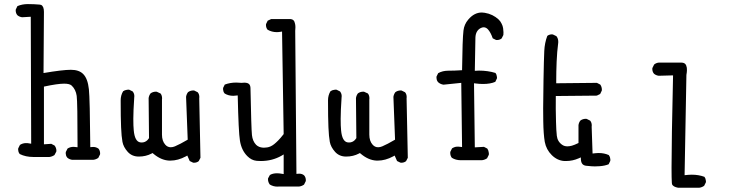

<svg xmlns="http://www.w3.org/2000/svg" viewBox="-20 -780 3540 926"><path d="M462.9 -39.1Q462.9 -53.7 455.1 -63Q443.8 -71.3 429.2 -71.3Q426.3 -71.3 415.5 -70.3Q413.6 -304.7 408.7 -349.6Q403.3 -400.9 381.3 -422.9Q361.3 -443.4 321.8 -443.4Q282.2 -443.4 189.9 -427.7L191.9 -722.7Q191.9 -750 178.2 -756.3Q175.3 -757.3 171.4 -757.8Q144 -760.3 114.3 -760.3Q86.9 -760.3 64 -750.5L56.2 -734.4Q55.7 -732.4 55.7 -730.5Q55.7 -715.8 64 -706.5Q73.2 -698.7 86.4 -696.8L128.4 -699.2L130.4 -86.9Q117.2 -89.4 113.3 -89.6Q109.4 -89.8 107.4 -89.8Q105.5 -89.8 102.8 -89.8Q100.1 -89.8 96.4 -89.1Q92.8 -88.4 89.4 -87.4Q82 -85 76.2 -81.1L67.9 -64.5Q67.4 -62.5 67.4 -58.3Q67.4 -54.2 69.1 -48.3Q70.8 -42.5 75.2 -37.1Q104 -22.9 140.6 -22.9H218.3Q231 -24.4 242.7 -32.2L251.5 -48.8Q252 -50.8 252 -52.7Q252 -66.9 243.2 -78.1L227.1 -86.4L191.9 -84V-362.3Q257.3 -376.5 289.6 -376.5Q315.9 -376.5 325.7 -367.2Q345.7 -348.1 349.9 -317.4Q354 -286.6 354 -78.1V-69.8Q340.3 -71.8 335 -71.8Q318.4 -71.8 305.7 -63.5L297.4 -46.9Q296.9 -44.9 296.9 -40.5Q296.9 -36.1 298.6 -30.3Q300.3 -24.4 305.2 -19Q314.9 -11.2 327.6 -9.3H430.2Q442.9 -10.7 454.1 -18.6L462.4 -35.2Q462.9 -37.1 462.9 -39.1Z M915 4.9Q929.2 4.9 938.5 -2.9L946.8 -19L940.9 -306.2Q941.4 -309.1 941.4 -311.5Q941.4 -325.7 933.6 -335L917 -343.3Q915 -343.8 913.1 -343.8Q897.9 -343.8 886.7 -335.4Q879.4 -325.7 877.4 -313L885.3 -106.4Q848.1 -84.5 823.7 -74.2Q813 -69.8 803.7 -69.8Q788.1 -69.8 777.3 -82Q761.2 -99.6 761.2 -130.9V-300.3Q761.7 -303.2 761.7 -305.7Q761.7 -319.8 754.4 -329.1L736.3 -337.4Q734.4 -337.9 732.4 -337.9Q717.3 -337.9 706.1 -329.6Q698.7 -319.8 696.8 -307.1L698.7 -113.8Q694.3 -107.9 691.4 -104.5Q679.7 -92.8 663.6 -92.8Q660.2 -92.8 656.7 -93.3Q629.9 -97.2 625 -151.9Q623 -170.9 623 -207.3Q623 -243.7 627.4 -310.1Q627.9 -313.5 627.9 -316.2Q627.9 -318.8 627.4 -322.8Q626 -331.5 620.1 -338.9L603.5 -347.2Q601.6 -347.7 598.6 -347.7Q595.7 -347.7 591.3 -346.7Q582 -345.7 573.7 -339.8Q562 -320.3 562 -295.9Q562 -211.9 564 -166.5Q565.9 -121.1 570.6 -95.9Q575.2 -70.8 596.2 -47.4Q616.7 -24.9 649.4 -24.9Q683.6 -24.9 711.4 -39.6L715.8 -42L719.7 -38.6Q756.8 -7.3 795.9 -5.4Q798.8 -5.4 801.8 -5.4Q838.4 -5.4 876.5 -25.9L883.3 -29.8L895 -3.4L911.1 4.4Q913.1 4.9 915 4.9Z M1455.1 89.8Q1455.1 75.2 1446.8 65.9Q1437.5 57.6 1422.9 57.6Q1420.4 57.6 1409.7 58.6L1403.8 -631.3Q1404.8 -640.1 1404.8 -648.4Q1404.8 -656.7 1403.3 -664.1Q1400.9 -676.8 1395.5 -682.1Q1390.1 -687.5 1381.8 -688H1287.6L1271 -680.2L1263.2 -664.1Q1262.7 -662.1 1262.7 -660.2Q1262.7 -646 1270.5 -636.7Q1291 -625 1314.9 -625Q1323.2 -625 1332 -626.5L1340.3 -627.9L1348.1 -133.3Q1332.5 -113.3 1321.5 -102.3Q1310.5 -91.3 1302.2 -84.7Q1293.9 -78.1 1285.4 -74.2Q1276.9 -70.3 1268.8 -69.1Q1260.7 -67.9 1255.6 -67.9Q1250.5 -67.9 1248 -67.9Q1228 -69.3 1215.3 -81.5Q1198.2 -99.1 1195.1 -128.9Q1191.9 -158.7 1188 -356Q1187.5 -368.2 1181.2 -374.5Q1174.3 -381.3 1158.2 -381.3Q1152.8 -381.3 1144.5 -380.4Q1131.3 -381.8 1119.6 -381.8Q1089.8 -381.8 1064 -372.1L1056.2 -356.4Q1055.7 -354.5 1055.7 -350.3Q1055.7 -346.2 1057.4 -340.1Q1059.1 -334 1063.5 -329.1Q1081.5 -317.9 1105.5 -317.9Q1111.8 -317.9 1126.5 -319.8Q1130.4 -142.1 1137.2 -101.6Q1144.5 -55.2 1172.9 -26.9Q1192.9 -6.8 1217.3 -4.4Q1227.5 -3.4 1237.8 -3.4Q1292.5 -3.4 1337.4 -28.8L1348.1 -35.2V59.6L1339.4 58.1Q1326.7 55.7 1315.9 55.7Q1295.4 55.7 1281.7 64L1272.9 80.1Q1272.5 82 1272.5 84Q1272.5 98.6 1281.2 109.9Q1297.9 120.1 1318.4 120.1L1325.2 119.6H1422.4Q1435.1 118.2 1446.3 110.4L1454.6 93.8Q1455.1 91.8 1455.1 89.8Z M1915 4.9Q1929.2 4.9 1938.5 -2.9L1946.8 -19L1940.9 -306.2Q1941.4 -309.1 1941.4 -311.5Q1941.4 -325.7 1933.6 -335L1917 -343.3Q1915 -343.8 1913.1 -343.8Q1897.9 -343.8 1886.7 -335.4Q1879.4 -325.7 1877.4 -313L1885.3 -106.4Q1848.1 -84.5 1823.7 -74.2Q1813 -69.8 1803.7 -69.8Q1788.1 -69.8 1777.3 -82Q1761.2 -99.6 1761.2 -130.9V-300.3Q1761.7 -303.2 1761.7 -305.7Q1761.7 -319.8 1754.4 -329.1L1736.3 -337.4Q1734.4 -337.9 1732.4 -337.9Q1717.3 -337.9 1706.1 -329.6Q1698.7 -319.8 1696.8 -307.1L1698.7 -113.8Q1694.3 -107.9 1691.4 -104.5Q1679.7 -92.8 1663.6 -92.8Q1660.2 -92.8 1656.7 -93.3Q1629.9 -97.2 1625 -151.9Q1623 -170.9 1623 -207.3Q1623 -243.7 1627.4 -310.1Q1627.9 -313.5 1627.9 -316.2Q1627.9 -318.8 1627.4 -322.8Q1626 -331.5 1620.1 -338.9L1603.5 -347.2Q1601.6 -347.7 1598.6 -347.7Q1595.7 -347.7 1591.3 -346.7Q1582 -345.7 1573.7 -339.8Q1562 -320.3 1562 -295.9Q1562 -211.9 1564 -166.5Q1565.9 -121.1 1570.6 -95.9Q1575.2 -70.8 1596.2 -47.4Q1616.7 -24.9 1649.4 -24.9Q1683.6 -24.9 1711.4 -39.6L1715.8 -42L1719.7 -38.6Q1756.8 -7.3 1795.9 -5.4Q1798.8 -5.4 1801.8 -5.4Q1838.4 -5.4 1876.5 -25.9L1883.3 -29.8L1895 -3.4L1911.1 4.4Q1913.1 4.9 1915 4.9Z M2337.4 -33.2Q2337.9 -35.6 2337.9 -38.6Q2337.9 -41.5 2336.9 -45.9Q2335.9 -55.2 2330.1 -63.5L2314 -71.8L2270 -69.3L2266.1 -378.4L2274.4 -377.4Q2293 -375 2309.6 -375Q2345.2 -375 2368.7 -385.3L2376.5 -401.4Q2377 -403.3 2377 -406Q2377 -408.7 2376 -412.6Q2375 -421.4 2369.6 -428.2Q2332.5 -439.5 2290 -439.5Q2284.2 -439.5 2270 -438.5Q2272 -572.3 2272.9 -599.1Q2274.4 -632.8 2299.3 -645Q2306.2 -648.4 2312.5 -648.4Q2324.2 -648.4 2333.5 -638.2Q2346.7 -623.5 2356.4 -595.2L2372.1 -587.4Q2374 -586.9 2376 -586.9Q2390.1 -586.9 2399.4 -594.7L2407.7 -611.3Q2408.2 -616.7 2408.2 -624.5Q2408.2 -632.3 2406.5 -643.8Q2404.8 -655.3 2399.4 -665.5Q2394 -677.2 2384.8 -686Q2356.9 -711.9 2317.9 -718.3Q2310.5 -719.7 2303.7 -719.7Q2267.1 -719.7 2238.3 -685.5Q2218.8 -662.6 2215.3 -632.8Q2210.4 -593.3 2208.5 -441.4Q2171.9 -439 2141.6 -439Q2114.7 -439 2093.3 -427.2L2085.4 -411.1Q2085 -409.2 2085 -404.8Q2085 -400.4 2086.7 -394.5Q2088.4 -388.7 2093.3 -383.3Q2104.5 -373.5 2119.1 -371.6L2204.6 -380.4L2208.5 -70.8Q2194.3 -72.8 2190.7 -72.8Q2187 -72.8 2182.4 -72.5Q2177.7 -72.3 2171.6 -70.1Q2165.5 -67.9 2160.2 -64.5L2151.9 -47.9Q2151.4 -45.4 2151.4 -43.5Q2151.4 -28.8 2159.2 -19Q2177.7 -7.3 2202.1 -7.3Q2205.1 -7.3 2209 -7.3H2304.2Q2317.9 -8.8 2329.1 -16.6Z M2813 20Q2834.5 22.5 2849.1 22.5Q2863.8 22.5 2873 21.5Q2898.4 19.5 2915.5 12.2L2923.3 -3.9Q2923.8 -5.9 2923.8 -10Q2923.8 -14.2 2922.1 -20.3Q2920.4 -26.4 2916 -32.2Q2894 -42 2867.7 -42Q2856.9 -42 2837.9 -39.6L2833.5 -168.9L2834 -175.3Q2834 -189 2826.2 -198.2L2809.6 -206.5Q2807.6 -207 2805.7 -207Q2790.5 -207 2779.3 -198.7Q2771.5 -189 2770 -176.3V-90.3Q2750 -80.6 2738.3 -77.4Q2726.6 -74.2 2716.8 -74.2Q2702.6 -74.2 2692.9 -80.6Q2668.9 -96.2 2665.5 -125Q2662.6 -150.9 2661.6 -191.9Q2659.7 -253.9 2660.6 -316.9L2858.4 -318.8L2874.5 -326.7L2882.3 -342.8Q2882.8 -344.7 2882.8 -346.7Q2882.8 -361.3 2875 -372.1L2858.9 -380.4L2662.6 -378.4V-385.7Q2662.6 -434.6 2664.6 -482.2Q2666.5 -529.8 2672.4 -575.2Q2672.4 -577.1 2672.4 -579.6Q2672.4 -594.2 2663.6 -605.5L2646.5 -613.8Q2644.5 -614.3 2640.4 -614.3Q2636.2 -614.3 2630.4 -612.5Q2624.5 -610.8 2619.6 -606.9Q2606.9 -573.7 2605 -534.2Q2603 -493.2 2601.3 -395.5Q2599.6 -297.9 2599.6 -257.1Q2599.6 -216.3 2600.1 -195.3Q2601.1 -132.3 2607.4 -95.7Q2614.3 -58.6 2641.1 -32Q2668 -5.4 2702.1 -3.4Q2706.1 -3.4 2710 -3.4Q2741.7 -3.4 2771.5 -16.6L2781.2 -21L2781.7 -10.3Q2782.7 4.9 2790 12.2Q2797.4 19.5 2812.5 20Z M3218.8 27.3Q3218.8 82.5 3220.2 101.6L3221.2 108.9Q3226.6 121.1 3250.5 125.5H3352.1Q3364.7 124 3376 116.2L3384.3 99.6Q3384.8 97.7 3384.8 95Q3384.8 92.3 3383.8 88.4Q3382.8 79.6 3377.4 72.8Q3349.6 62.5 3316.4 62.5Q3303.7 62.5 3281.7 64.9L3290.5 -418.5Q3293 -433.1 3293 -441.2Q3293 -449.2 3292.5 -453.1Q3290.5 -465.8 3284.7 -471.7Q3278.8 -477.5 3267.6 -478H3156.7Q3144 -476.6 3134.8 -468.8L3126.5 -452.1Q3126 -450.2 3126 -448.2Q3126 -433.6 3134.3 -424.3Q3143.6 -416.5 3156.7 -414.6L3226.1 -416.5Q3218.8 -98.1 3218.8 27.3Z"/></svg>

Font: Bakudai
Style: ExtraLight
Weight: 200
Version: Version 1.48